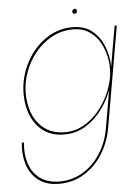

<svg xmlns="http://www.w3.org/2000/svg" viewBox="-55 -595 634 868"><g transform="rotate(-5 262.5 -161.0)"><path d="M56 -230Q48 -168 63.5 -113Q79 -58 119 -24Q159 10 222 10Q274 10 317 -16Q360 -42 391.5 -84Q423 -126 440 -173L412 -10Q402 56 369.5 108.5Q337 161 288 190.5Q239 220 180 220Q125 219 91 193Q57 167 43.5 124Q30 81 36 30H26Q20 83 34.5 129Q49 175 85 202.5Q121 230 179 230Q242 230 293 198.5Q344 167 377.5 113Q411 59 422 -10L500 -460H490L458 -276Q458 -324 441 -368Q424 -412 390 -440.5Q356 -469 303 -470Q240 -471 187.5 -438.5Q135 -406 100.5 -351Q66 -296 56 -230ZM66 -230Q76 -293 109.5 -345.5Q143 -398 193.5 -429.5Q244 -461 305 -460Q347 -459 377 -438Q407 -417 425 -383Q443 -349 449 -310Q455 -271 450 -235Q443 -192 423.5 -150.5Q404 -109 374.5 -75Q345 -41 307.5 -20.5Q270 0 226 0Q165 0 126.5 -32.5Q88 -65 73 -117.5Q58 -170 66 -230ZM305 -541Q305 -530 314 -530Q326 -530 326 -541Q326 -552 318 -552Q314 -552 309.5 -549Q305 -546 305 -541Z"/></g></svg>

Font: Jost* 200 Hairline Italic
Style: Italic
Weight: 100
Italic angle: -10°
Version: Version 3.200; ttfautohint (v0.97) -l 8 -r 50 -G 200 -x 14 -